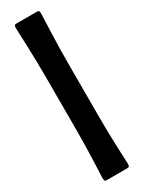

<svg xmlns="http://www.w3.org/2000/svg" viewBox="-232 -727 699 935"><g transform="rotate(-30 118.0 -260.0)"><path d="M181.6 -109.4Q181.6 -12.2 185.3 72.3Q189 156.7 189 160.2Q189 171.4 186.8 175.8Q184.6 180.2 176.8 180.2H59.1Q51.3 180.2 49.1 175.8Q46.9 171.4 46.9 160.2Q46.9 156.7 50.5 72.3Q54.2 -12.2 54.2 -109.4V-395Q54.2 -492.2 50.5 -584.5Q46.9 -676.8 46.9 -680.2Q46.9 -691.4 49.1 -695.8Q51.3 -700.2 59.1 -700.2H176.8Q184.6 -700.2 186.8 -695.8Q189 -691.4 189 -680.2Q189 -676.8 185.3 -584.5Q181.6 -492.2 181.6 -395Z"/></g></svg>

Font: Cooper* ExtraBold
Style: Regular
Weight: 800
Designer: Owen Earl
Foundry: indestructible type*
Version: Version 0.001